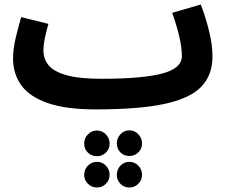

<svg xmlns="http://www.w3.org/2000/svg" viewBox="-20 -465 1014 853"><path d="M405 21Q272 21 191 -7.5Q110 -36 74 -87Q38 -138 38 -204Q38 -249 50.5 -300Q63 -351 74 -389L195 -359Q187 -331 180 -299Q173 -267 173 -240Q173 -203 196 -175Q219 -147 275 -131Q331 -115 431 -115V-113V-115Q610 -115 699 -138Q788 -161 788 -216Q788 -254 776 -304.5Q764 -355 745 -408L872 -445Q892 -394 908 -330.5Q924 -267 924 -214Q924 -132 874.5 -80Q825 -28 711.5 -3.5Q598 21 406 21V20ZM555 228Q531 228 515 212Q499 196 499 172Q499 149 515 131.5Q531 114 555 114Q578 114 594.5 131.5Q611 149 611 172Q611 196 594.5 212Q578 228 555 228ZM411 229Q387 229 370.5 213Q354 197 354 173Q354 149 370.5 132Q387 115 411 115Q434 115 450.5 132Q467 149 467 173Q467 197 450.5 213Q434 229 411 229ZM555 368Q531 368 515 351.5Q499 335 499 312Q499 288 515 271Q531 254 555 254Q578 254 594.5 271Q611 288 611 312Q611 335 594.5 351.5Q578 368 555 368ZM411 368Q387 368 370.5 351.5Q354 335 354 312Q354 288 370.5 271Q387 254 411 254Q434 254 450.5 271Q467 288 467 312Q467 335 450.5 351.5Q434 368 411 368Z"/></svg>

Font: Noto Sans Arabic SemCond
Style: Bold
Weight: 700
Width: 4
Designer: Monotype Design Team, Nadine Chahine, Nizar Qandah and Khaled Hosny
Foundry: Monotype Imaging Inc.
Version: Version 2.012; ttfautohint (v1.8.4.7-5d5b)